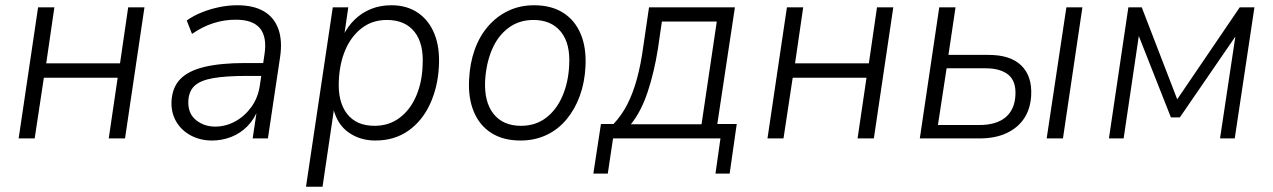

<svg xmlns="http://www.w3.org/2000/svg" viewBox="-20 -527 4845 731"><path d="M51 0 125 -499H187L156 -286H437L468 -499H530L456 0H394L428 -231H147L112 0Z M787 8Q743 8 707 -11Q671 -30 651 -64Q631 -98 633 -142Q636 -195 667 -226.5Q698 -258 759.5 -272.5Q821 -287 913 -287H993L985 -238H921Q840 -238 791.5 -229.5Q743 -221 721 -200.5Q699 -180 697 -143Q695 -95 726 -70Q757 -45 799 -45Q839 -45 875 -64.5Q911 -84 936.5 -119Q962 -154 969 -200L987 -320Q997 -386 970 -419Q943 -452 878 -452Q834 -452 793 -439Q752 -426 711 -398L691 -449Q716 -467 748.5 -480Q781 -493 815.5 -500Q850 -507 884 -507Q945 -507 984.5 -484Q1024 -461 1040 -416Q1056 -371 1046 -307L1000 0H942L959 -114H964Q949 -74 922 -46.5Q895 -19 860 -5.5Q825 8 787 8Z M1145 184 1247 -499H1306L1290 -389H1285Q1304 -427 1331 -453Q1358 -479 1393 -493Q1428 -507 1470 -507Q1529 -507 1571 -478.5Q1613 -450 1634 -398Q1655 -346 1651 -274Q1647 -196 1617.5 -131.5Q1588 -67 1535 -29.5Q1482 8 1409 8Q1351 8 1307.5 -22.5Q1264 -53 1249 -114H1252L1208 184ZM1406 -48Q1461 -48 1501.5 -78.5Q1542 -109 1564.5 -161.5Q1587 -214 1589 -278Q1594 -361 1558 -406Q1522 -451 1453 -451Q1398 -451 1358 -420.5Q1318 -390 1295.5 -338.5Q1273 -287 1270 -220Q1266 -139 1301.5 -93.5Q1337 -48 1406 -48Z M1962 8Q1896 8 1851 -20.5Q1806 -49 1784 -101.5Q1762 -154 1766 -225Q1769 -286 1787 -337Q1805 -388 1837.5 -426Q1870 -464 1914.5 -485.5Q1959 -507 2013 -507Q2079 -507 2124 -478.5Q2169 -450 2191 -397.5Q2213 -345 2209 -273Q2206 -213 2187.5 -162Q2169 -111 2137 -72.5Q2105 -34 2060.5 -13Q2016 8 1962 8ZM1964 -48Q2019 -48 2059 -78.5Q2099 -109 2121.5 -161.5Q2144 -214 2147 -278Q2152 -361 2115.5 -406Q2079 -451 2011 -451Q1956 -451 1915.5 -420.5Q1875 -390 1853 -338Q1831 -286 1827 -220Q1823 -139 1859 -93.5Q1895 -48 1964 -48Z M2239 134 2268 -55H2316Q2347 -88 2368.5 -130Q2390 -172 2405 -227Q2420 -282 2429 -349L2451 -499H2778L2711 -55H2785L2758 134H2704L2723 0H2314L2294 134ZM2382 -54H2651L2709 -445H2500L2485 -342Q2471 -253 2446 -177.5Q2421 -102 2382 -54Z M2902 0 2976 -499H3038L3007 -286H3288L3319 -499H3381L3307 0H3245L3279 -231H2998L2963 0Z M3482 0 3556 -499H3618L3591 -318H3744Q3827 -318 3868.5 -277.5Q3910 -237 3906 -163Q3903 -112 3879 -76Q3855 -40 3812 -20Q3769 0 3709 0ZM3551 -51H3708Q3773 -51 3808 -80Q3843 -109 3846 -164Q3849 -218 3819 -242.5Q3789 -267 3732 -267H3584ZM3965 0 4040 -499H4101L4027 0Z M4202 0 4276 -499H4327L4462 -149L4700 -499H4756L4681 0H4625L4687 -412H4700L4472 -80H4438L4307 -412H4319L4258 0Z"/></svg>

Font: Nunitoga
Style: Light Italic
Weight: 300
Italic angle: -9°
Designer: Vernon Adams
Foundry: Vernon Adams
Version: Version 1.0